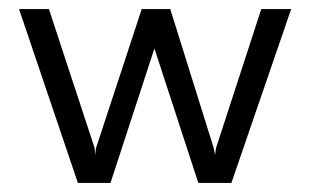

<svg xmlns="http://www.w3.org/2000/svg" viewBox="-20 -404 685 424"><path d="M189 -77 190 -62 192 -77 293 -384H356L452 -77L455 -62L457 -77L557 -384H623L491 0H418L321 -297L224 0H152L22 -384H88Z"/></svg>

Font: Cambay Devanagari
Style: Regular
Weight: 400
Designer: Pooja Saxena
Foundry: Pooja Saxena
Version: Version 1.180;PS 001.180;hotconv 1.0.70;makeotf.lib2.5.58329